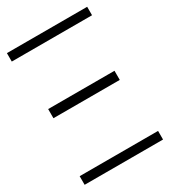

<svg xmlns="http://www.w3.org/2000/svg" viewBox="-180 -830 824 924"><g transform="rotate(-30 231.5 -368.0)"><path d="M7.1 -688.9V-735.8H453.1V-688.9ZM14.2 0V-47.9H449.9V0ZM44.4 -352.6V-403.4H413V-352.6Z"/></g></svg>

Font: Inter UI Extra Light
Style: Regular
Weight: 200
Designer: Rasmus Andersson
Foundry: rsms
Version: 3.2;8d6f07862